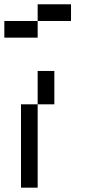

<svg xmlns="http://www.w3.org/2000/svg" viewBox="-20 -866 425 886"><path d="M153.8 -692.3H0V-769.2H153.8ZM307.7 -769.2H153.8V-846.2H307.7ZM76.9 0V-384.6H153.8V0ZM153.8 -384.6V-538.5H230.8V-384.6Z"/></svg>

Font: Mintsoda - Lime Green 13x16
Style: Regular
Weight: 400
Designer: Mintsoda-15
Version: Version 1.0